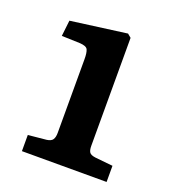

<svg xmlns="http://www.w3.org/2000/svg" viewBox="-94 -906 534 603"><g transform="rotate(20 173.0 -604.5)"><path d="M46 -374V-428L107 -434Q122 -436 127 -444Q132 -452 132 -466V-713Q132 -734 127.5 -744Q123 -754 100 -755L40 -757L46 -810L233 -835L245 -825V-464Q245 -450 249.5 -443Q254 -436 270 -434L329 -428V-374Z"/></g></svg>

Font: Literata 7pt SemiBold
Style: Regular
Weight: 600
Designer: Latin by Veronika Burian and Jose Scaglione. Greek by Irene Vlachou. Cyrillic by Vera Evstafieva.
Foundry: TypeTogether
Version: Version 3.002